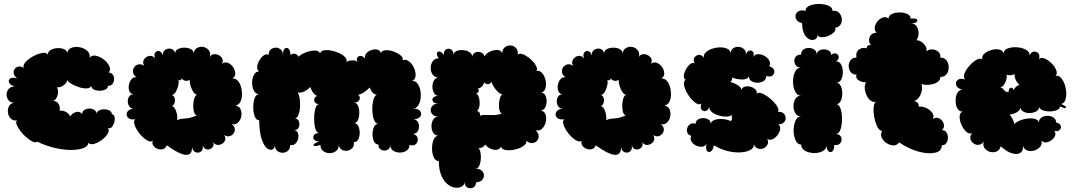

<svg xmlns="http://www.w3.org/2000/svg" viewBox="-20 -782 5613 1003"><path d="M174 -42Q166 -35 151 -42Q136 -49 118.5 -64Q101 -79 87 -97Q73 -115 67 -130.5Q61 -146 69 -153Q49 -150 36.5 -162.5Q24 -175 21.5 -193Q19 -211 26.5 -226.5Q34 -242 54 -245Q33 -246 23.5 -259.5Q14 -273 14.5 -289.5Q15 -306 26.5 -318.5Q38 -331 58 -330Q33 -337 27.5 -350.5Q22 -364 33.5 -372Q45 -380 71 -372Q55 -383 52 -396Q49 -409 55.5 -420Q62 -431 75.5 -434Q89 -437 105 -427Q99 -437 108 -450.5Q117 -464 134.5 -476.5Q152 -489 172 -497Q192 -505 208 -506Q224 -507 230 -496Q229 -511 243.5 -520Q258 -529 278 -530.5Q298 -532 313.5 -525.5Q329 -519 331 -505Q335 -526 355 -533Q375 -540 398 -535Q421 -530 436.5 -515.5Q452 -501 448 -480Q459 -495 480 -491Q501 -487 521 -472Q541 -457 550.5 -437.5Q560 -418 548 -403Q563 -402 570 -391Q577 -380 576 -366.5Q575 -353 567 -343Q559 -333 544 -334Q544 -321 531 -314.5Q518 -308 500.5 -308Q483 -308 470 -314.5Q457 -321 457 -334Q452 -322 435.5 -320.5Q419 -319 398 -325Q377 -331 358.5 -341Q340 -351 331 -363Q328 -347 311 -335.5Q294 -324 277 -326Q284 -315 283 -299Q282 -283 275 -270Q268 -257 255 -255Q277 -255 286.5 -238Q296 -221 291 -204Q308 -206 324 -197.5Q340 -189 347 -174Q356 -190 376.5 -196.5Q397 -203 409 -186Q409 -200 420.5 -207.5Q432 -215 447 -215Q462 -215 473 -207.5Q484 -200 484 -186Q484 -198 496.5 -204.5Q509 -211 524.5 -211Q540 -211 552 -204.5Q564 -198 564 -186Q576 -183 578.5 -170.5Q581 -158 577 -143Q573 -128 564.5 -118.5Q556 -109 544 -113Q553 -100 542 -82.5Q531 -65 510.5 -50Q490 -35 470 -30Q450 -25 441 -37Q443 -22 422.5 -11.5Q402 -1 364 1Q326 3 276.5 -7Q227 -17 174 -42Z M851 -23Q846 -8 832.5 -3.5Q819 1 804.5 -4Q790 -9 781.5 -20.5Q773 -32 778 -47Q769 -39 754 -46Q739 -53 723.5 -68Q708 -83 696.5 -101.5Q685 -120 681.5 -136Q678 -152 687 -159Q660 -155 648.5 -167.5Q637 -180 644 -195.5Q651 -211 678 -215Q663 -215 655.5 -226Q648 -237 647.5 -251.5Q647 -266 654.5 -277.5Q662 -289 677 -289Q661 -292 655.5 -307Q650 -322 653.5 -339.5Q657 -357 667.5 -369Q678 -381 694 -378Q677 -389 675 -404Q673 -419 680.5 -430.5Q688 -442 702.5 -445.5Q717 -449 734 -438Q725 -451 729 -463.5Q733 -476 744 -483.5Q755 -491 768 -490Q781 -489 790 -476Q783 -497 791 -507.5Q799 -518 811.5 -515Q824 -512 832 -491Q829 -507 837 -516Q845 -525 857.5 -527.5Q870 -530 881 -524Q892 -518 895 -503Q895 -518 909.5 -525.5Q924 -533 943 -533Q962 -533 976.5 -525.5Q991 -518 991 -503Q995 -524 1010.5 -532Q1026 -540 1043 -536.5Q1060 -533 1070.5 -519.5Q1081 -506 1077 -484Q1084 -498 1097.5 -499Q1111 -500 1123.5 -493.5Q1136 -487 1141.5 -475Q1147 -463 1139 -449Q1155 -460 1171 -453.5Q1187 -447 1197.5 -432Q1208 -417 1209 -399.5Q1210 -382 1194 -372Q1211 -373 1222.5 -360Q1234 -347 1239.5 -326.5Q1245 -306 1244 -284.5Q1243 -263 1234.5 -248Q1226 -233 1209 -231Q1230 -227 1237 -210.5Q1244 -194 1240.5 -174.5Q1237 -155 1223.5 -142Q1210 -129 1190 -133Q1205 -123 1206.5 -109.5Q1208 -96 1200 -85Q1192 -74 1179 -70.5Q1166 -67 1151 -77Q1160 -63 1156 -50.5Q1152 -38 1140.5 -31Q1129 -24 1115.5 -25Q1102 -26 1094 -40Q1100 -21 1088 -10Q1076 1 1060.5 -1.5Q1045 -4 1039 -24Q1043 0 1030 9.5Q1017 19 1001.5 13Q986 7 983 -16Q985 27 953 27Q921 27 851 -23ZM1009 -180Q998 -181 993.5 -196Q989 -211 989.5 -231.5Q990 -252 995 -268Q1000 -284 1010 -287Q1000 -287 990.5 -301Q981 -315 975.5 -333.5Q970 -352 971 -366Q962 -358 949 -360Q936 -362 929 -373Q928 -365 923 -363Q918 -361 912 -365Q915 -351 910.5 -332.5Q906 -314 897 -300Q888 -286 877 -286Q889 -283 892.5 -269Q896 -255 891 -241.5Q886 -228 873 -228Q884 -230 892.5 -216.5Q901 -203 904.5 -185Q908 -167 905 -154Q919 -162 947 -163Q975 -164 1009 -180Z M1334 -154Q1318 -154 1310.5 -174.5Q1303 -195 1303 -222Q1303 -249 1310.5 -269.5Q1318 -290 1334 -290Q1316 -290 1306.5 -308Q1297 -326 1297 -349.5Q1297 -373 1306.5 -391Q1316 -409 1334 -409Q1322 -416 1323.5 -432.5Q1325 -449 1334.5 -466Q1344 -483 1357.5 -492.5Q1371 -502 1383 -495Q1383 -514 1394.5 -523.5Q1406 -533 1420.5 -533Q1435 -533 1446.5 -523.5Q1458 -514 1458 -495Q1458 -520 1467.5 -528Q1477 -536 1487 -528Q1497 -520 1497 -495Q1512 -505 1523.5 -500.5Q1535 -496 1539 -486Q1555 -500 1579.5 -509Q1604 -518 1625 -518Q1646 -518 1652 -503Q1656 -516 1672.5 -519Q1689 -522 1710 -518Q1731 -514 1751 -505Q1771 -496 1782.5 -484Q1794 -472 1790 -459Q1810 -469 1823 -466Q1837 -469 1848 -457Q1841 -470 1846 -480Q1851 -490 1863 -490Q1875 -490 1888 -476Q1883 -490 1892.5 -502Q1902 -514 1918.5 -520Q1935 -526 1950 -523Q1965 -520 1970 -505Q1975 -518 1994 -519.5Q2013 -521 2035.5 -513Q2058 -505 2073 -492.5Q2088 -480 2083 -467Q2100 -474 2116 -462Q2132 -450 2142 -428.5Q2152 -407 2151 -387Q2150 -367 2133 -359Q2150 -360 2161 -345.5Q2172 -331 2176 -309.5Q2180 -288 2177 -266.5Q2174 -245 2164 -230Q2154 -215 2137 -215Q2166 -215 2175.5 -201Q2185 -187 2175.5 -173Q2166 -159 2137 -159Q2153 -159 2161 -147.5Q2169 -136 2169 -121Q2169 -106 2161 -94.5Q2153 -83 2137 -83Q2159 -76 2162 -59Q2165 -42 2153 -30Q2141 -18 2119 -25Q2119 -5 2104 5Q2089 15 2069 15Q2049 15 2034 5Q2019 -5 2019 -25Q2018 -5 2002.5 1.5Q1987 8 1971.5 0.5Q1956 -7 1957 -27Q1941 -27 1933.5 -43.5Q1926 -60 1926 -81Q1926 -102 1933.5 -118.5Q1941 -135 1957 -135Q1942 -135 1934 -155.5Q1926 -176 1925 -204.5Q1924 -233 1930 -257.5Q1936 -282 1949 -288Q1937 -287 1926.5 -298.5Q1916 -310 1911 -325Q1899 -311 1882 -300Q1865 -289 1851 -287Q1864 -277 1858 -261.5Q1852 -246 1828 -246Q1843 -246 1850 -230Q1857 -214 1857 -192.5Q1857 -171 1850 -155Q1843 -139 1828 -139Q1844 -139 1851.5 -123.5Q1859 -108 1859 -88.5Q1859 -69 1851.5 -54Q1844 -39 1828 -39Q1831 -20 1821 -9Q1811 2 1795.5 5Q1780 8 1766.5 0.5Q1753 -7 1750 -25Q1750 -4 1735.5 7Q1721 18 1702 18Q1683 18 1668.5 7Q1654 -4 1654 -25Q1621 -14 1618 -23Q1615 -32 1648 -43Q1627 -43 1620 -54Q1613 -65 1620 -76Q1627 -87 1648 -87Q1637 -87 1630.5 -102Q1624 -117 1622 -140Q1620 -163 1622 -185.5Q1624 -208 1630.5 -223Q1637 -238 1648 -238Q1632 -238 1625.5 -247.5Q1619 -257 1622.5 -267.5Q1626 -278 1639 -281Q1628 -282 1617 -296.5Q1606 -311 1601 -328Q1589 -314 1570 -304.5Q1551 -295 1535 -299Q1543 -286 1546 -263.5Q1549 -241 1547 -218Q1545 -195 1537.5 -178.5Q1530 -162 1518 -163Q1536 -163 1541.5 -148Q1547 -133 1541.5 -118Q1536 -103 1518 -103Q1533 -98 1537 -84.5Q1541 -71 1537 -55.5Q1533 -40 1522 -30.5Q1511 -21 1496 -25Q1496 -4 1484 6Q1472 16 1456 16Q1440 16 1428 6Q1416 -4 1416 -25Q1416 -8 1404 -1.5Q1392 5 1376 -6.5Q1360 -18 1347.5 -53.5Q1335 -89 1334 -154Z M2272 59Q2254 59 2245.5 39Q2237 19 2237 -7Q2237 -33 2245.5 -53Q2254 -73 2272 -73Q2253 -73 2243.5 -88Q2234 -103 2234 -123Q2234 -143 2243.5 -158Q2253 -173 2272 -173Q2251 -173 2240.5 -183.5Q2230 -194 2230 -207Q2230 -220 2240.5 -230.5Q2251 -241 2272 -241Q2250 -241 2242.5 -251Q2235 -261 2242.5 -271Q2250 -281 2272 -281Q2256 -281 2247.5 -295.5Q2239 -310 2239 -329Q2239 -348 2247.5 -362.5Q2256 -377 2272 -377Q2251 -377 2240.5 -392Q2230 -407 2230 -427Q2230 -447 2240.5 -462Q2251 -477 2272 -477Q2260 -494 2262.5 -504Q2265 -514 2275.5 -513Q2286 -512 2298 -495Q2298 -517 2310.5 -524Q2323 -531 2336 -524Q2349 -517 2349 -495Q2351 -510 2366 -516Q2381 -522 2400.5 -520Q2420 -518 2433.5 -509Q2447 -500 2446 -486Q2451 -504 2465.5 -509Q2480 -514 2494 -507.5Q2508 -501 2511 -487Q2518 -502 2537.5 -511.5Q2557 -521 2577 -521Q2597 -521 2603 -504Q2605 -526 2618.5 -536Q2632 -546 2648.5 -544.5Q2665 -543 2676 -530.5Q2687 -518 2685 -496Q2694 -506 2713 -498Q2732 -490 2751 -473.5Q2770 -457 2780 -439Q2790 -421 2782 -411Q2800 -415 2812.5 -400Q2825 -385 2830 -362.5Q2835 -340 2829.5 -321Q2824 -302 2806 -298Q2821 -298 2828.5 -284Q2836 -270 2835.5 -251.5Q2835 -233 2827.5 -219.5Q2820 -206 2805 -206Q2825 -200 2830.5 -182Q2836 -164 2830.5 -143Q2825 -122 2811 -109Q2797 -96 2777 -102Q2793 -88 2794 -72.5Q2795 -57 2785.5 -46.5Q2776 -36 2760.5 -34.5Q2745 -33 2729 -47Q2733 -32 2715 -19.5Q2697 -7 2671 -1Q2645 5 2623 2Q2601 -1 2597 -16Q2590 -1 2573.5 0.5Q2557 2 2540.5 -6Q2524 -14 2515 -27Q2510 -18 2501 -13Q2492 -8 2481 -9Q2491 7 2492 33Q2493 59 2485.5 79.5Q2478 100 2461 100Q2483 98 2495 108Q2507 118 2508 132Q2509 146 2499 157.5Q2489 169 2467 171Q2465 193 2449.5 199Q2434 205 2420 196.5Q2406 188 2408 166Q2407 183 2393.5 191.5Q2380 200 2360 198.5Q2340 197 2320 182Q2300 167 2286.5 137Q2273 107 2272 59ZM2603 -189Q2594 -190 2590 -203.5Q2586 -217 2586.5 -235Q2587 -253 2591.5 -268.5Q2596 -284 2604 -290Q2595 -290 2583 -300.5Q2571 -311 2561 -326Q2551 -341 2548 -354Q2541 -343 2529 -342.5Q2517 -342 2509 -352Q2507 -340 2496.5 -329.5Q2486 -319 2475 -320Q2484 -313 2480 -303Q2476 -293 2461 -295Q2472 -295 2478 -282.5Q2484 -270 2485.5 -252.5Q2487 -235 2482.5 -220Q2478 -205 2469 -201Q2479 -203 2484.5 -194Q2490 -185 2487 -177Q2497 -182 2515.5 -181.5Q2534 -181 2557 -181Q2580 -181 2603 -189Z M3092 -23Q3087 -8 3073.5 -3.5Q3060 1 3045.5 -4Q3031 -9 3022.5 -20.5Q3014 -32 3019 -47Q3010 -39 2995 -46Q2980 -53 2964.5 -68Q2949 -83 2937.5 -101.5Q2926 -120 2922.5 -136Q2919 -152 2928 -159Q2901 -155 2889.5 -167.5Q2878 -180 2885 -195.5Q2892 -211 2919 -215Q2904 -215 2896.5 -226Q2889 -237 2888.5 -251.5Q2888 -266 2895.5 -277.5Q2903 -289 2918 -289Q2902 -292 2896.5 -307Q2891 -322 2894.5 -339.5Q2898 -357 2908.5 -369Q2919 -381 2935 -378Q2918 -389 2916 -404Q2914 -419 2921.5 -430.5Q2929 -442 2943.5 -445.5Q2958 -449 2975 -438Q2966 -451 2970 -463.5Q2974 -476 2985 -483.5Q2996 -491 3009 -490Q3022 -489 3031 -476Q3024 -497 3032 -507.5Q3040 -518 3052.5 -515Q3065 -512 3073 -491Q3070 -507 3078 -516Q3086 -525 3098.5 -527.5Q3111 -530 3122 -524Q3133 -518 3136 -503Q3136 -518 3150.5 -525.5Q3165 -533 3184 -533Q3203 -533 3217.5 -525.5Q3232 -518 3232 -503Q3236 -524 3251.5 -532Q3267 -540 3284 -536.5Q3301 -533 3311.5 -519.5Q3322 -506 3318 -484Q3325 -498 3338.5 -499Q3352 -500 3364.5 -493.5Q3377 -487 3382.5 -475Q3388 -463 3380 -449Q3396 -460 3412 -453.5Q3428 -447 3438.5 -432Q3449 -417 3450 -399.5Q3451 -382 3435 -372Q3452 -373 3463.5 -360Q3475 -347 3480.5 -326.5Q3486 -306 3485 -284.5Q3484 -263 3475.5 -248Q3467 -233 3450 -231Q3471 -227 3478 -210.5Q3485 -194 3481.5 -174.5Q3478 -155 3464.5 -142Q3451 -129 3431 -133Q3446 -123 3447.5 -109.5Q3449 -96 3441 -85Q3433 -74 3420 -70.5Q3407 -67 3392 -77Q3401 -63 3397 -50.5Q3393 -38 3381.5 -31Q3370 -24 3356.5 -25Q3343 -26 3335 -40Q3341 -21 3329 -10Q3317 1 3301.5 -1.5Q3286 -4 3280 -24Q3284 0 3271 9.5Q3258 19 3242.5 13Q3227 7 3224 -16Q3226 27 3194 27Q3162 27 3092 -23ZM3250 -180Q3239 -181 3234.5 -196Q3230 -211 3230.5 -231.5Q3231 -252 3236 -268Q3241 -284 3251 -287Q3241 -287 3231.5 -301Q3222 -315 3216.5 -333.5Q3211 -352 3212 -366Q3203 -358 3190 -360Q3177 -362 3170 -373Q3169 -365 3164 -363Q3159 -361 3153 -365Q3156 -351 3151.5 -332.5Q3147 -314 3138 -300Q3129 -286 3118 -286Q3130 -283 3133.5 -269Q3137 -255 3132 -241.5Q3127 -228 3114 -228Q3125 -230 3133.5 -216.5Q3142 -203 3145.5 -185Q3149 -167 3146 -154Q3160 -162 3188 -163Q3216 -164 3250 -180Z M3710 -23Q3704 4 3692 10Q3680 16 3672.5 5Q3665 -6 3671 -32Q3664 -17 3648 -15.5Q3632 -14 3616.5 -21.5Q3601 -29 3592.5 -42.5Q3584 -56 3591 -72Q3575 -77 3570.5 -89.5Q3566 -102 3570.5 -114.5Q3575 -127 3586.5 -134Q3598 -141 3614 -135Q3614 -150 3626 -157.5Q3638 -165 3653.5 -165Q3669 -165 3681 -157.5Q3693 -150 3693 -135Q3696 -150 3714 -156Q3732 -162 3756 -160Q3780 -158 3799 -149Q3800 -156 3805 -160Q3800 -169 3805 -182Q3794 -173 3773 -173Q3752 -173 3730.5 -180Q3709 -187 3696 -199Q3683 -211 3686 -225Q3679 -205 3666 -202Q3653 -199 3645 -209.5Q3637 -220 3644 -241Q3633 -233 3618.5 -241.5Q3604 -250 3589.5 -267Q3575 -284 3565 -304Q3555 -324 3553 -341Q3551 -358 3562 -365Q3551 -371 3552.5 -387Q3554 -403 3563.5 -420Q3573 -437 3585.5 -447Q3598 -457 3609 -451Q3599 -468 3607.5 -481Q3616 -494 3631 -495.5Q3646 -497 3657 -480Q3654 -496 3666.5 -508Q3679 -520 3699 -527Q3719 -534 3740.5 -534.5Q3762 -535 3778 -528Q3794 -521 3797 -505Q3799 -524 3812.5 -531.5Q3826 -539 3841.5 -537Q3857 -535 3868 -524Q3879 -513 3876 -495Q3882 -514 3893.5 -517.5Q3905 -521 3913 -512Q3921 -503 3915 -484Q3923 -499 3940 -499Q3957 -499 3973.5 -490Q3990 -481 3998.5 -466Q4007 -451 3998 -436Q4021 -429 4024.5 -414Q4028 -399 4016.5 -388.5Q4005 -378 3983 -385Q3983 -367 3969 -358.5Q3955 -350 3937 -350Q3919 -350 3905.5 -358.5Q3892 -367 3892 -385Q3889 -373 3874.5 -369Q3860 -365 3841 -367.5Q3822 -370 3805 -377Q3806 -364 3796 -353Q3818 -348 3837 -335Q3856 -322 3851 -309Q3854 -323 3868 -328Q3882 -333 3898 -329.5Q3914 -326 3925 -316Q3936 -306 3933 -292Q3940 -300 3955.5 -295.5Q3971 -291 3988.5 -278.5Q4006 -266 4021 -250.5Q4036 -235 4043 -220.5Q4050 -206 4043 -198Q4064 -199 4074 -189Q4084 -179 4084.5 -166Q4085 -153 4075.5 -143Q4066 -133 4046 -132Q4058 -123 4055.5 -107Q4053 -91 4041.5 -76Q4030 -61 4015.5 -54.5Q4001 -48 3988 -57Q3996 -39 3989 -26Q3982 -13 3968 -7Q3954 -1 3939.5 -6Q3925 -11 3918 -28Q3920 -10 3900.5 1Q3881 12 3849 14Q3817 16 3780.5 7Q3744 -2 3710 -23Z M4170 -661Q4149 -666 4141 -679Q4133 -692 4136.5 -704.5Q4140 -717 4153 -724Q4166 -731 4188 -725Q4188 -740 4202 -748.5Q4216 -757 4237 -760Q4258 -763 4279.5 -760Q4301 -757 4315 -748.5Q4329 -740 4329 -725Q4350 -728 4362 -716.5Q4374 -705 4377 -687.5Q4380 -670 4371.5 -655Q4363 -640 4343 -637Q4348 -625 4336.5 -613.5Q4325 -602 4306.5 -594.5Q4288 -587 4271.5 -587.5Q4255 -588 4251 -600Q4251 -584 4239 -577Q4227 -570 4211 -575.5Q4195 -581 4183 -601.5Q4171 -622 4170 -661ZM4165 -27Q4149 -27 4140 -42Q4131 -57 4127.5 -79Q4124 -101 4127.5 -123Q4131 -145 4140 -159.5Q4149 -174 4165 -174Q4145 -174 4135 -190.5Q4125 -207 4125 -228Q4125 -249 4135 -265.5Q4145 -282 4165 -282Q4148 -282 4138 -297Q4128 -312 4124.5 -334Q4121 -356 4124.5 -378Q4128 -400 4138 -414.5Q4148 -429 4165 -429Q4147 -429 4138.5 -439.5Q4130 -450 4129.5 -463.5Q4129 -477 4138 -487Q4147 -497 4165 -497Q4165 -515 4177.5 -523.5Q4190 -532 4206.5 -531.5Q4223 -531 4235 -522Q4247 -513 4247 -495Q4247 -510 4258 -517Q4269 -524 4284 -524Q4299 -524 4310.5 -517Q4322 -510 4322 -495Q4337 -507 4348.5 -502Q4360 -497 4361.5 -485Q4363 -473 4348 -461Q4366 -461 4374.5 -444Q4383 -427 4383 -405Q4383 -383 4374.5 -366.5Q4366 -350 4348 -350Q4364 -350 4372 -333Q4380 -316 4380 -294Q4380 -272 4372 -255Q4364 -238 4348 -238Q4360 -238 4367.5 -222.5Q4375 -207 4377.5 -183.5Q4380 -160 4377.5 -137Q4375 -114 4367.5 -98.5Q4360 -83 4348 -83Q4370 -79 4375 -63.5Q4380 -48 4370 -34.5Q4360 -21 4338 -25Q4338 0 4328 8.5Q4318 17 4308 8.5Q4298 0 4298 -25Q4298 -4 4278.5 7Q4259 18 4232.5 17.5Q4206 17 4186 6Q4166 -5 4165 -27Z M4677 -38Q4666 -22 4647 -22.5Q4628 -23 4610.5 -35Q4593 -47 4585.5 -64.5Q4578 -82 4589 -99Q4578 -97 4568.5 -111Q4559 -125 4552.5 -147Q4546 -169 4544 -192.5Q4542 -216 4545.5 -232.5Q4549 -249 4560 -251Q4543 -246 4529.5 -255.5Q4516 -265 4507.5 -283Q4499 -301 4497.5 -320Q4496 -339 4504 -353Q4486 -350 4467 -361.5Q4448 -373 4454 -392Q4434 -392 4424 -405.5Q4414 -419 4413.5 -436.5Q4413 -454 4423.5 -467.5Q4434 -481 4454 -481Q4449 -511 4468.5 -524Q4488 -537 4508 -529Q4506 -537 4512.5 -542.5Q4519 -548 4530 -547Q4520 -558 4520 -573Q4520 -588 4530 -599.5Q4540 -611 4560 -611Q4547 -622 4549.5 -639Q4552 -656 4564 -670.5Q4576 -685 4592 -690.5Q4608 -696 4622 -685Q4622 -701 4639.5 -709Q4657 -717 4679.5 -717Q4702 -717 4719.5 -709Q4737 -701 4737 -685Q4771 -688 4772 -675Q4773 -662 4739 -659Q4760 -659 4769.5 -643Q4779 -627 4778.5 -606Q4778 -585 4767 -572Q4788 -572 4806 -553Q4824 -534 4820 -513Q4831 -525 4849.5 -524Q4868 -523 4881.5 -512Q4895 -501 4892 -481Q4914 -481 4925 -466Q4936 -451 4936 -430.5Q4936 -410 4925 -395Q4914 -380 4892 -380Q4893 -363 4876.5 -352.5Q4860 -342 4836 -339.5Q4812 -337 4794 -343Q4799 -327 4795 -307.5Q4791 -288 4780.5 -273Q4770 -258 4754 -254Q4769 -252 4775 -243.5Q4781 -235 4779 -225Q4798 -227 4818 -218Q4838 -209 4849.5 -193.5Q4861 -178 4854 -160Q4867 -170 4880 -166Q4893 -162 4902 -150.5Q4911 -139 4911.5 -125.5Q4912 -112 4900 -102Q4916 -103 4924 -90.5Q4932 -78 4932 -62.5Q4932 -47 4924 -35Q4916 -23 4900 -23Q4900 7 4866.5 15.5Q4833 24 4782 11Q4731 -2 4677 -38Z M5208 -18Q5202 3 5186 9.5Q5170 16 5152.5 11.5Q5135 7 5124 -7Q5113 -21 5119 -42Q5108 -27 5093 -25.5Q5078 -24 5065.5 -33Q5053 -42 5049.5 -56.5Q5046 -71 5058 -87Q5043 -80 5028 -93.5Q5013 -107 5003 -129.5Q4993 -152 4993 -172Q4993 -192 5008 -199Q4990 -199 4981 -216Q4972 -233 4972 -256Q4972 -279 4981 -296Q4990 -313 5007 -313Q4980 -321 4975 -337Q4970 -353 4982.5 -364Q4995 -375 5022 -367Q5013 -375 5016.5 -390.5Q5020 -406 5032 -423Q5044 -440 5059 -453.5Q5074 -467 5088.5 -473Q5103 -479 5112 -471Q5107 -488 5121.5 -501Q5136 -514 5158 -520.5Q5180 -527 5199 -523.5Q5218 -520 5223 -503Q5224 -522 5245.5 -529.5Q5267 -537 5293.5 -535Q5320 -533 5340 -522Q5360 -511 5358 -492Q5366 -511 5380.5 -512.5Q5395 -514 5404.5 -503Q5414 -492 5407 -473Q5418 -484 5436.5 -476.5Q5455 -469 5472.5 -452Q5490 -435 5497.5 -416Q5505 -397 5494 -386Q5509 -389 5521.5 -376Q5534 -363 5541.5 -342Q5549 -321 5550 -298.5Q5551 -276 5545 -259Q5539 -242 5523 -239Q5552 -226 5549 -219.5Q5546 -213 5517 -226Q5517 -213 5500.5 -206.5Q5484 -200 5463 -200Q5442 -200 5425.5 -206.5Q5409 -213 5409 -226Q5409 -209 5394 -200.5Q5379 -192 5359.5 -191.5Q5340 -191 5325 -199.5Q5310 -208 5310 -224Q5311 -207 5293.5 -196.5Q5276 -186 5254 -184Q5264 -172 5270.5 -158.5Q5277 -145 5279 -134Q5289 -145 5309 -153Q5329 -161 5350 -163Q5371 -165 5387.5 -160.5Q5404 -156 5407 -142Q5407 -159 5420.5 -168Q5434 -177 5452 -177Q5470 -177 5483.5 -168Q5497 -159 5497 -142Q5517 -138 5521 -125.5Q5525 -113 5516 -103.5Q5507 -94 5488 -98Q5497 -85 5491 -71.5Q5485 -58 5471.5 -48.5Q5458 -39 5443.5 -38Q5429 -37 5420 -49Q5426 -30 5414.5 -16Q5403 -2 5384 4Q5365 10 5347.5 4.5Q5330 -1 5324 -20Q5326 7 5309.5 17Q5293 27 5265.5 18.5Q5238 10 5208 -18ZM5249 -301Q5249 -321 5260 -323.5Q5271 -326 5275 -311Q5278 -320 5287 -328Q5296 -336 5306 -339Q5294 -348 5286 -365Q5278 -382 5281 -395Q5272 -390 5259.5 -389Q5247 -388 5238 -392Q5241 -381 5237 -366Q5233 -351 5224.5 -339Q5216 -327 5205 -326Q5218 -323 5224.5 -312Q5231 -301 5249 -301Z"/></svg>

Font: Rubik Bubbles
Style: Regular
Weight: 400
Designer: Hubert and Fischer, NaN
Foundry: Hubert and Fischer, NaN
Version: Version 2.200